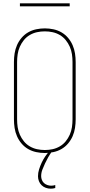

<svg xmlns="http://www.w3.org/2000/svg" viewBox="-20 -914 540 1157"><path d="M250 8Q224 8 198 2.5Q172 -3 149.5 -16Q127 -29 110 -49Q93 -69 82.5 -93Q72 -117 68 -143Q64 -169 64 -195V-540Q64 -566 68 -592Q72 -618 82.5 -642Q93 -666 110 -686Q127 -706 149.5 -719Q172 -732 198 -737.5Q224 -743 250 -743Q276 -743 302 -737.5Q328 -732 350.5 -719Q373 -706 390 -686Q407 -666 417.5 -642Q428 -618 432 -592Q436 -566 436 -540V-195Q436 -169 432 -143Q428 -117 417.5 -93Q407 -69 390 -49Q373 -29 350.5 -16Q328 -3 302 2.5Q276 8 250 8ZM250 -10Q274 -10 297 -15Q320 -20 340.5 -32Q361 -44 376 -62.5Q391 -81 400.5 -102.5Q410 -124 413.5 -147.5Q417 -171 417 -195V-540Q417 -564 413.5 -587.5Q410 -611 400.5 -632.5Q391 -654 376 -672.5Q361 -691 340.5 -703Q320 -715 297 -720Q274 -725 250 -725Q226 -725 203 -720Q180 -715 159.5 -703Q139 -691 124 -672.5Q109 -654 99.5 -632.5Q90 -611 86.5 -587.5Q83 -564 83 -540V-195Q83 -171 86.5 -147.5Q90 -124 99.5 -102.5Q109 -81 124 -62.5Q139 -44 159.5 -32Q180 -20 203 -15Q226 -10 250 -10ZM286 223Q271 223 256.5 218Q242 213 231 202.5Q220 192 214.5 177.5Q209 163 209 148Q209 127 215.5 106.5Q222 86 231 66.5Q240 47 252 29.5Q264 12 278 -4L282 -8H292V0Q280 17 270 34.5Q260 52 251.5 70.5Q243 89 235.5 108Q228 127 228 148Q228 159 232.5 170.5Q237 182 245.5 189.5Q254 197 265.5 201Q277 205 288 205Q295 205 301 204Q307 203 313 201V219Q306 221 299.5 222Q293 223 286 223ZM100 -876V-894H400V-876Z"/></svg>

Font: Iosevka SS18 Thin
Style: Regular
Weight: 100
Monospace: yes
Designer: Belleve Invis
Foundry: Belleve Invis
Version: Version 25.1.1; ttfautohint (v1.8.4)